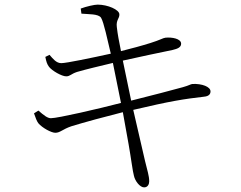

<svg xmlns="http://www.w3.org/2000/svg" viewBox="-20 -771 1040 830"><path d="M127 -281C134 -261 139 -247 146 -238C163 -218 202 -197 219 -197C240 -197 250 -212 288 -225C343 -242 439 -268 511 -286L536 -147C546 -91 554 -27 559 -11C564 12 585 39 603 39C619 39 625 25 625 13C625 -11 617 -33 607 -75L556 -296C717 -334 775 -343 862 -353C885 -355 890 -366 890 -376C890 -396 853 -410 812 -408C803 -407 799 -402 770 -394C738 -385 624 -355 547 -336L511 -509C573 -523 672 -544 726 -555C747 -560 763 -566 763 -582C763 -604 723 -611 695 -608C685 -607 672 -598 630 -585C592 -573 547 -561 503 -550C494 -595 489 -620 485 -654C481 -685 497 -691 496 -709C496 -729 446 -751 402 -751C388 -751 353 -743 329 -734L332 -712C361 -709 406 -712 417 -694C429 -674 444 -601 459 -539C377 -521 267 -498 245 -498C223 -498 209 -517 194 -534L176 -525C180 -505 183 -494 192 -482C205 -465 247 -441 266 -441C283 -441 286 -451 313 -460C354 -472 410 -485 468 -499L503 -326C407 -301 230 -260 200 -260C186 -260 171 -271 146 -293Z"/></svg>

Font: Noto Serif CJK KR Light
Style: Regular
Weight: 300
Designer: Ryoko NISHIZUKA 西塚涼子 (kana & ideographs); Frank Grießhammer (Latin, Greek & Cyrillic); Wenlong ZHANG 张文龙 (bopomofo); San
Foundry: Adobe
Version: Version 2.001;hotconv 1.1.0;makeotfexe 2.6.0